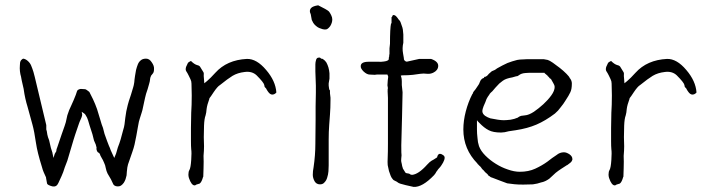

<svg xmlns="http://www.w3.org/2000/svg" viewBox="-20 -696 2719 731"><path d="M236.3 -84Q236.3 -84 236.3 -84ZM188.5 -110.4Q193.4 -118.2 194.3 -120.1Q194.3 -124 195.3 -127.9Q196.3 -131.8 198.2 -135.7L214.8 -184.6Q229.5 -225.6 230.5 -230.5Q233.4 -245.1 236.3 -256.8Q242.2 -276.4 252 -295.9Q260.7 -314.5 268.6 -335Q273.4 -351.6 276.4 -353.5L280.3 -355.5Q284.2 -357.4 288.1 -357.4L303.7 -356.4Q306.6 -356.4 311.5 -352.5Q318.4 -347.7 319.3 -346.7L320.3 -345.7Q320.3 -344.7 334 -318.4Q342.8 -299.8 349.6 -280.3Q356.4 -259.8 361.8 -240.2Q367.2 -220.7 372.1 -209L377.9 -186.5Q381.8 -174.8 387.7 -159.2Q396.5 -135.7 398.4 -132.8Q399.4 -127.9 408.2 -109.4L415 -94.7L421.9 -111.3Q423.8 -118.2 428.7 -134.8Q434.6 -149.4 439.5 -166Q444.3 -183.6 448.2 -198.2Q453.1 -213.9 454.1 -222.7Q456.1 -236.3 457 -247.1Q459 -259.8 460.9 -272.5Q466.8 -299.8 470.7 -311.5L478.5 -335L487.3 -364.3Q489.3 -370.1 491.2 -382.8L492.2 -393.6L494.1 -407.2Q497.1 -424.8 498 -429.7Q501 -441.4 504.9 -451.2Q508.8 -460.9 516.6 -466.8Q523.4 -472.7 536.1 -472.7Q548.8 -472.7 557.6 -459Q567.4 -445.3 566.4 -433.6Q566.4 -421.9 562.5 -417Q555.7 -408.2 554.7 -407.2V-406.2L552.7 -401.4Q551.8 -399.4 551.8 -397.5Q550.8 -385.7 547.9 -377Q544.9 -367.2 542 -356.4Q535.2 -337.9 532.2 -323.2Q526.4 -296.9 524.4 -287.1Q522.5 -276.4 519.5 -267.6Q516.6 -257.8 512.7 -246.1Q508.8 -236.3 504.9 -211.9Q499 -180.7 499 -178.7L492.2 -145.5Q489.3 -132.8 483.4 -116.2Q478.5 -101.6 473.6 -87.9Q465.8 -67.4 464.8 -58.6Q462.9 -45.9 462.9 -42Q461.9 -29.3 461.9 -28.3Q460 -21.5 458 -13.7Q455.1 -5.9 451.2 0Q446.3 6.8 440.4 10.7Q435.5 13.7 428.7 13.7Q413.1 13.7 409.2 1Q405.3 -9.8 389.6 -35.2Q384.8 -44.9 382.8 -55.7Q380.9 -67.4 376 -77.1Q371.1 -88.9 368.2 -92.8Q364.3 -99.6 362.3 -103.5Q361.3 -108.4 358.4 -112.3Q354.5 -117.2 354.5 -114.3Q354.5 -114.3 353.5 -115.2Q348.6 -120.1 347.7 -126Q346.7 -129.9 347.7 -133.8Q346.7 -137.7 344.7 -145.5Q340.8 -153.3 337.9 -161.1Q334 -177.7 332 -184.6Q331.1 -187.5 321.3 -217.8Q314.5 -242.2 311.5 -248Q304.7 -261.7 300.8 -263.7L291 -270.5L293 -259.8Q293 -255.9 290 -248Q281.2 -228.5 280.3 -224.6Q262.7 -173.8 259.8 -163.1L236.3 -84Q224.6 -54.7 220.7 -41Q217.8 -32.2 202.1 1Q195.3 16.6 179.7 13.7Q161.1 8.8 159.2 2.9L155.3 -18.6V-19.5V-20.5Q154.3 -21.5 146.5 -40Q142.6 -48.8 139.6 -60.5Q122.1 -116.2 117.2 -150.4Q110.4 -197.3 103.5 -221.7Q93.8 -255.9 85 -289.1Q75.2 -320.3 70.3 -355.5V-356.4Q60.5 -398.4 60.5 -401.4V-402.3Q53.7 -424.8 55.7 -447.3Q55.7 -459 58.6 -463.9Q59.6 -466.8 63.5 -469.7Q65.4 -471.7 68.4 -472.7Q77.1 -471.7 85.9 -463.9Q94.7 -456.1 98.6 -446.3Q103.5 -434.6 107.4 -421.9Q111.3 -407.2 112.3 -403.3L156.2 -219.7Q156.2 -217.8 156.2 -212.9V-205.1V-204.1V-203.1Q158.2 -199.2 160.2 -183.6Q162.1 -173.8 167 -162.1L173.8 -132.8Q173.8 -132.8 173.8 -132.8Q179.7 -114.3 179.7 -114.3V-113.3L183.6 -94.7ZM344.7 -145.5Q343.8 -145.5 343.8 -145.5ZM492.2 -393.6Z M727.5 6.8Q723.6 9.8 721.7 9.8Q709 10.7 699.2 -18.6Q697.3 -25.4 697.3 -31.2Q697.3 -43 701.2 -48.8Q706.1 -57.6 708 -86.9Q710 -115.2 708 -127.9Q707 -138.7 707 -159.2V-209Q707 -239.3 708 -266.6Q710 -294.9 710 -333Q709 -371.1 709 -377.9Q709 -386.7 705.1 -394.5Q702.1 -400.4 698.2 -408.7Q694.3 -417 688.5 -425.8Q685.5 -431.6 688.5 -441.4Q693.4 -453.1 695.3 -456.1Q697.3 -459 701.2 -460.9Q704.1 -461.9 707 -463.9Q719.7 -451.2 730.5 -448.2Q740.2 -446.3 743.2 -439.5Q749 -430.7 752.9 -423.8Q755.9 -419.9 755.9 -416Q754.9 -409.2 756.8 -392.6L757.8 -378.9L768.6 -387.7Q781.2 -398.4 799.8 -418.9Q843.8 -467.8 919.9 -471.7Q957 -472.7 993.2 -429.7Q1029.3 -387.7 1032.2 -343.8Q1025.4 -335.9 1016.6 -335.9Q1007.8 -335.9 1000 -347.7Q997.1 -351.6 996.1 -353.5Q994.1 -359.4 988.3 -364.3Q986.3 -367.2 986.3 -372.1Q984.4 -381.8 957 -409.2Q939.5 -425.8 911.1 -421.9Q884.8 -418.9 865.2 -407.2Q847.7 -396.5 817.4 -372.1Q808.6 -367.2 793.9 -345.7Q781.2 -326.2 778.3 -323.2L777.3 -322.3V-320.3Q768.6 -296.9 766.6 -281.2Q765.6 -266.6 762.7 -256.8Q757.8 -244.1 756.8 -217.8Q756.8 -192.4 755.9 -173.8Q756.8 -155.3 756.8 -139.2Q756.8 -123 754.9 -102.5Q755.9 -82 754.9 -54.7L753.9 -23.4Q752.9 -22.5 751.5 -17.1Q750 -11.7 747.1 -5.9Q744.1 0 740.2 2.9Q733.4 4.9 727.5 6.8Z M1163.1 -641.6Q1161.1 -645.5 1160.2 -649.4Q1158.2 -659.2 1165 -666Q1171.9 -672.9 1191.4 -675.8Q1196.3 -673.8 1217.8 -662.1Q1228.5 -656.2 1232.4 -652.3Q1236.3 -647.5 1240.7 -638.7Q1245.1 -629.9 1245.1 -622.1Q1245.1 -609.4 1237.3 -596.7Q1228.5 -585 1221.7 -584Q1214.8 -583 1208 -585Q1201.2 -586.9 1195.3 -589.4Q1189.5 -591.8 1182.6 -597.7Q1175.8 -603.5 1172.4 -609.4Q1168.9 -615.2 1167 -620.1Q1165 -632.8 1163.1 -641.6ZM1236.3 -351.6V-341.8V-340.8L1238.3 -324.2V-315.4Q1238.3 -285.2 1236.3 -259.8L1233.4 -220.7Q1231.4 -194.3 1231.4 -164.1V-66.4Q1231.4 -56.6 1230.5 -43.9Q1229.5 -31.2 1225.6 -19.5Q1222.7 -8.8 1214.8 -1Q1209 5.9 1198.2 5.9Q1184.6 5.9 1177.7 -5.9Q1170.9 -18.6 1170.9 -30.3Q1170.9 -44.9 1173.8 -58.6Q1180.7 -105.5 1180.7 -149.4Q1180.7 -194.3 1181.6 -241.2Q1181.6 -266.6 1181.6 -291Q1182.6 -316.4 1182.6 -342.8V-370.1L1180.7 -423.8V-451.2Q1180.7 -459 1183.6 -468.8Q1186.5 -476.6 1193.4 -476.6H1198.2L1203.1 -472.7Q1206.1 -471.7 1209 -471.7L1210 -470.7Q1217.8 -465.8 1222.7 -458Q1227.5 -449.2 1230.5 -439Q1233.4 -428.7 1234.4 -417V-396.5L1231.4 -378.9V-377.9V-370.1Q1231.4 -368.2 1232.4 -362.3Q1232.4 -355.5 1236.3 -351.6Z M1474.6 -635.7 1475.6 -638.7Q1475.6 -638.7 1478.5 -638.7Q1484.4 -638.7 1490.2 -631.8Q1493.2 -628.9 1494.1 -627Q1496.1 -623 1501 -618.2Q1504.9 -614.3 1508.8 -600.6Q1512.7 -590.8 1513.7 -584L1515.6 -564.5V-533.2Q1510.7 -512.7 1514.6 -492.2Q1516.6 -478.5 1517.6 -474.6V-473.6Q1517.6 -466.8 1522.5 -463.9Q1526.4 -460 1532.2 -461.9L1576.2 -471.7Q1599.6 -471.7 1621.1 -471.7V-470.7V-471.7Q1649.4 -461.9 1648.4 -444.3Q1647.5 -427.7 1628.9 -418.9Q1618.2 -414.1 1607.4 -415Q1591.8 -417 1580.1 -415L1551.8 -411.1Q1534.2 -409.2 1511.7 -409.2L1505.9 -408.2L1507.8 -402.3Q1509.8 -396.5 1509.8 -385.7Q1509.8 -374 1509.8 -372.1L1512.7 -344.7L1510.7 -252Q1507.8 -158.2 1507.8 -142.6Q1507.8 -108.4 1508.8 -104.5Q1508.8 -101.6 1507.8 -93.8Q1506.8 -83 1507.8 -80.1Q1508.8 -78.1 1509.8 -71.3Q1510.7 -63.5 1513.7 -55.7V-54.7L1523.4 -39.1Q1525.4 -36.1 1536.1 -35.2L1539.1 -34.2Q1543 -30.3 1548.8 -30.3Q1573.2 -32.2 1606.4 -69.3Q1616.2 -80.1 1623 -84Q1627 -85.9 1631.8 -88.9Q1635.7 -91.8 1637.7 -92.8Q1641.6 -94.7 1643.6 -96.7L1644.5 -97.7V-98.6Q1647.5 -110.4 1655.3 -110.4Q1660.2 -110.4 1667 -105.5Q1672.9 -101.6 1672.9 -95.7Q1672.9 -87.9 1667 -77.1Q1660.2 -65.4 1656.2 -60.5Q1651.4 -55.7 1648.4 -51.8Q1645.5 -47.9 1643.6 -44.9Q1640.6 -42 1638.7 -37.1L1632.8 -29.3Q1587.9 17.6 1554.7 15.6Q1549.8 14.6 1524.4 8.8Q1499 2.9 1495.1 -1Q1492.2 -3.9 1483.4 -7.8Q1477.5 -9.8 1474.6 -14.6Q1469.7 -20.5 1467.3 -26.9Q1464.8 -33.2 1460.9 -44.9Q1458 -57.6 1456.1 -67.4Q1455.1 -77.1 1456.1 -96.7Q1457 -116.2 1457 -149.4V-323.2Q1455.1 -354.5 1456.1 -358.4L1457 -359.4L1455.1 -371.1Q1456.1 -392.6 1458 -403.3V-404.3L1455.1 -412.1H1415Q1410.2 -412.1 1408.2 -411.1L1387.7 -412.1Q1377 -412.1 1364.3 -423.8Q1352.5 -435.5 1353.5 -444.3Q1353.5 -460.9 1383.8 -460.9Q1390.6 -460.9 1393.6 -460.9H1421.9Q1429.7 -460 1442.4 -461.9Q1451.2 -462.9 1456.1 -465.8Q1461.9 -468.8 1460 -475.6Q1460 -476.6 1460.9 -477.5Q1461.9 -480.5 1461.9 -485.4Q1461.9 -488.3 1462.9 -490.2Q1462.9 -491.2 1462.9 -502V-511.7L1464.8 -529.3Q1464.8 -587.9 1468.8 -606.4Q1469.7 -607.4 1470.7 -607.4Q1470.7 -619.1 1470.7 -627.9V-630.9H1471.7Z M1811.5 -58.6Q1809.6 -61.5 1803.7 -66.4Q1801.8 -69.3 1799.8 -70.3Q1798.8 -71.3 1797.9 -72.3V-73.2Q1744.1 -127.9 1744.1 -203.1Q1744.1 -236.3 1753.4 -272Q1762.7 -307.6 1778.3 -337.9H1779.3Q1780.3 -342.8 1783.2 -347.2Q1786.1 -351.6 1789.1 -354.5L1790 -355.5L1801.8 -373Q1804.7 -377 1805.7 -380.9Q1807.6 -384.8 1809.6 -389.6Q1811.5 -392.6 1814 -395Q1816.4 -397.5 1820.3 -398.4L1821.3 -399.4H1823.2V-401.4V-403.3H1825.2H1826.2H1827.1Q1829.1 -404.3 1831.1 -405.3Q1835 -407.2 1837.9 -411.1Q1840.8 -415 1844.7 -418Q1848.6 -420.9 1852.5 -424.8Q1864.3 -428.7 1872.1 -435.5Q1894.5 -448.2 1912.1 -456.1Q1929.7 -462.9 1949.2 -467.8Q1960 -469.7 1968.8 -469.7Q1977.5 -469.7 1988.3 -470.7H2036.1Q2042 -470.7 2049.8 -470.7Q2056.6 -469.7 2065.4 -467.8Q2072.3 -465.8 2085 -457Q2097.7 -448.2 2111.3 -437.5Q2125 -426.8 2136.7 -415Q2147.5 -404.3 2149.4 -398.4L2150.4 -397.5Q2157.2 -388.7 2157.2 -377.9Q2157.2 -356.4 2151.4 -344.7Q2145.5 -332 2133.8 -314.5Q2128.9 -306.6 2124.5 -300.3Q2120.1 -293.9 2114.3 -287.1Q2109.4 -280.3 2104.5 -274.9Q2099.6 -269.5 2092.8 -263.7Q2056.6 -236.3 2022.5 -221.7Q1988.3 -207 1943.4 -200.2L1917 -196.3Q1900.4 -191.4 1887.7 -191.4Q1857.4 -191.4 1840.8 -200.2Q1823.2 -209 1804.7 -228.5L1799.8 -233.4L1795.9 -238.3V-231.4V-225.6V-203.1Q1795.9 -187.5 1797.9 -170.9Q1798.8 -154.3 1803.7 -139.6Q1810.5 -121.1 1828.1 -103.5Q1845.7 -85.9 1867.7 -72.3Q1889.6 -58.6 1913.1 -50.8Q1937.5 -42 1959 -42Q1992.2 -42 2017.6 -53.7Q2043 -65.4 2063.5 -80.1Q2073.2 -87.9 2082 -94.2Q2090.8 -100.6 2098.6 -105.5Q2111.3 -116.2 2127 -116.2Q2136.7 -116.2 2148.4 -108.4Q2159.2 -100.6 2159.2 -90.8V-87.9Q2157.2 -81.1 2152.3 -77.1Q2145.5 -71.3 2139.6 -67.4H2138.7Q2127.9 -60.5 2116.7 -53.2Q2105.5 -45.9 2095.7 -38.1Q2087.9 -31.2 2082 -25.4L2071.3 -15.6Q2064.5 -10.7 2057.6 -7.3Q2050.8 -3.9 2043 -2H2042Q2025.4 3.9 2008.8 5.9Q1991.2 6.8 1971.7 6.8Q1952.1 6.8 1938.5 5.4Q1924.8 3.9 1911.1 2L1884.8 -7.8Q1871.1 -12.7 1851.6 -20.5Q1849.6 -20.5 1848.6 -21.5Q1847.7 -22.5 1845.7 -23.4V-24.4H1844.7Q1840.8 -26.4 1839.8 -27.3L1838.9 -28.3V-29.3Q1835 -34.2 1831.1 -37.1Q1827.1 -40 1824.2 -43.9Q1821.3 -47.9 1817.4 -50.8Q1814.5 -53.7 1811.5 -58.6ZM1828.1 -307.6Q1826.2 -302.7 1821.3 -292Q1816.4 -279.3 1816.4 -273.4Q1816.4 -262.7 1827.1 -254.9Q1835.9 -249 1847.7 -245.1H1848.6Q1862.3 -242.2 1876 -240.2Q1889.6 -238.3 1897.5 -238.3Q1907.2 -238.3 1923.8 -240.2Q1940.4 -243.2 1948.2 -247.1H1949.2Q1959 -253.9 1963.9 -254.9Q1968.8 -255.9 1978.5 -256.8Q1993.2 -257.8 2012.7 -270.5Q2031.2 -283.2 2048.8 -299.3Q2066.4 -315.4 2079.1 -333Q2091.8 -350.6 2091.8 -365.2Q2091.8 -371.1 2086.9 -378.9Q2083 -386.7 2078.1 -394.5L2076.2 -395.5V-396.5Q2072.3 -397.5 2071.3 -400.4Q2068.4 -404.3 2065.4 -406.2V-407.2Q2060.5 -411.1 2058.6 -413.1L2053.7 -417V-418L2052.7 -418.9H2051.8H2050.8H1996.1Q1988.3 -418.9 1980.5 -418Q1964.8 -417 1955.1 -409.2Q1952.1 -407.2 1950.2 -406.2Q1949.2 -406.2 1949.2 -406.2Q1947.3 -406.2 1944.3 -405.3L1930.7 -401.4Q1918.9 -399.4 1910.2 -396.5Q1901.4 -393.6 1894.5 -388.7Q1887.7 -383.8 1880.9 -377.9Q1874 -371.1 1866.2 -362.3Q1858.4 -353.5 1854.5 -348.6Q1848.6 -343.8 1843.8 -337.9V-336.9Q1840.8 -332 1836.9 -327.1Q1832 -320.3 1828.1 -307.6Z M2327.1 6.8Q2323.2 9.8 2321.3 9.8Q2308.6 10.7 2298.8 -18.6Q2296.9 -25.4 2296.9 -31.2Q2296.9 -43 2300.8 -48.8Q2305.7 -57.6 2307.6 -86.9Q2309.6 -115.2 2307.6 -127.9Q2306.6 -138.7 2306.6 -159.2V-209Q2306.6 -239.3 2307.6 -266.6Q2309.6 -294.9 2309.6 -333Q2308.6 -371.1 2308.6 -377.9Q2308.6 -386.7 2304.7 -394.5Q2301.8 -400.4 2297.9 -408.7Q2293.9 -417 2288.1 -425.8Q2285.2 -431.6 2288.1 -441.4Q2293 -453.1 2294.9 -456.1Q2296.9 -459 2300.8 -460.9Q2303.7 -461.9 2306.6 -463.9Q2319.3 -451.2 2330.1 -448.2Q2339.8 -446.3 2342.8 -439.5Q2348.6 -430.7 2352.5 -423.8Q2355.5 -419.9 2355.5 -416Q2354.5 -409.2 2356.4 -392.6L2357.4 -378.9L2368.2 -387.7Q2380.9 -398.4 2399.4 -418.9Q2443.4 -467.8 2519.5 -471.7Q2556.6 -472.7 2592.8 -429.7Q2628.9 -387.7 2631.8 -343.8Q2625 -335.9 2616.2 -335.9Q2607.4 -335.9 2599.6 -347.7Q2596.7 -351.6 2595.7 -353.5Q2593.8 -359.4 2587.9 -364.3Q2585.9 -367.2 2585.9 -372.1Q2584 -381.8 2556.6 -409.2Q2539.1 -425.8 2510.7 -421.9Q2484.4 -418.9 2464.8 -407.2Q2447.3 -396.5 2417 -372.1Q2408.2 -367.2 2393.6 -345.7Q2380.9 -326.2 2377.9 -323.2L2377 -322.3V-320.3Q2368.2 -296.9 2366.2 -281.2Q2365.2 -266.6 2362.3 -256.8Q2357.4 -244.1 2356.4 -217.8Q2356.4 -192.4 2355.5 -173.8Q2356.4 -155.3 2356.4 -139.2Q2356.4 -123 2354.5 -102.5Q2355.5 -82 2354.5 -54.7L2353.5 -23.4Q2352.5 -22.5 2351.1 -17.1Q2349.6 -11.7 2346.7 -5.9Q2343.8 0 2339.8 2.9Q2333 4.9 2327.1 6.8Z"/></svg>

Font: ToneOZ-YinPZ-Tsuipita-TC
Style: Regular
Weight: 400
Designer: ÂÆ£ÂøóÂáåJeffrey Xuan(jeffreyx@gmail.com, ToneOZ.com) ÈòøÂù§(cjkFonts)
Foundry: ToneOZ
Version: Version 0.24071